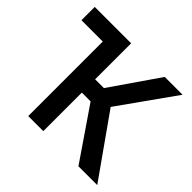

<svg xmlns="http://www.w3.org/2000/svg" viewBox="-166 -891 1082 1082"><g transform="rotate(45 375.0 -350.0)"><path d="M15 -700H305V-413H375L573 -700H715L477 -365L735 0H585L375 -307H305V0H185V-594H15Z"/></g></svg>

Font: Retni Sans
Style: Bold
Weight: 700
Designer: Vitaly Kuzmin
Foundry: ParaType Ltd.
Version: Version 1.00;March 2, 2019;FontCreator 11.5.0.2425 64-bit; t